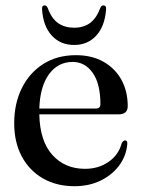

<svg xmlns="http://www.w3.org/2000/svg" viewBox="-20 -664 514 696"><path d="M443 -279Q443 -249.5 409.5 -249.5H122.5Q124.5 -152.5 170 -102.2Q215.5 -52 288 -52Q337.5 -52 374 -77.5Q410.5 -103 421.5 -146Q427.5 -155 433.5 -155Q442 -155 441.5 -142.5Q438 -99.5 412.5 -64.8Q387 -30 345 -9.5Q303 11 250 11Q185 11 135.8 -17.2Q86.5 -45.5 59 -96.8Q31.5 -148 31.5 -217.5Q31.5 -288.5 59 -344.2Q86.5 -400 136.8 -432Q187 -464 255.5 -464Q313 -464 355 -440.2Q397 -416.5 420 -375Q443 -333.5 443 -279ZM243.5 -439.5Q190 -439.5 157.5 -394.8Q125 -350 122.5 -270.5H327Q344 -270.5 344 -286Q344 -360.5 316 -400Q288 -439.5 243.5 -439.5ZM248.5 -563.5Q283 -563.5 306.2 -580.5Q329.5 -597.5 343.5 -635Q347.5 -644.5 354.5 -644.5Q366 -644.5 364.5 -629.5Q360 -569 329 -535Q298 -501 248.5 -501Q199 -501 167.8 -535Q136.5 -569 132.5 -629.5Q131 -644.5 142 -644.5Q149 -644.5 153 -635Q167 -596.5 191 -580Q215 -563.5 248.5 -563.5Z"/></svg>

Font: Fraunces 72pt S000
Style: Regular
Weight: 400
Version: Version 1.000; ttfautohint (v1.8.3)